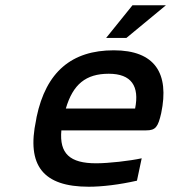

<svg xmlns="http://www.w3.org/2000/svg" viewBox="-20 -700 650 729"><path d="M592 -270C624 -422 568 -509 412 -509C252 -509 155 -427 119 -256L117 -244C80 -71 144 9 317 9C368 9 434 1 500 -14L518 -99C472 -89 392 -80 345 -80C245 -80 205 -117 213 -205H535C571 -205 580 -218 592 -270ZM230 -288C257 -380 306 -420 393 -420C479 -420 510 -373 493 -288ZM383 -556H460L610 -680H483Z"/></svg>

Font: LT Wave Mono Medium
Style: Italic
Weight: 500
Designer: Daniel Lyons
Version: Version 2.5 (Glyphs App)